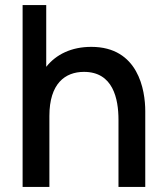

<svg xmlns="http://www.w3.org/2000/svg" viewBox="-20 -740 655 760"><path d="M449 -265.5V0H555V-300C555 -383.5 527.5 -554.5 341.5 -554.5C263 -554.5 202.5 -525 163 -475.5V-720H69.5V0H175.5V-281C175.5 -409 237.5 -455.5 312.5 -455.5C427.5 -455.5 449 -349.5 449 -265.5Z"/></svg>

Font: Eudonet SemiBold
Style: Regular
Weight: 600
Designer: Mikhail Sharanda
Foundry: Mikhail Sharanda
Version: Version 4.503;Glyphs 3.1.2 (3151)